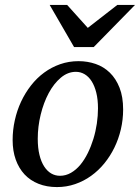

<svg xmlns="http://www.w3.org/2000/svg" viewBox="-20 -740 563 772"><path d="M374 -304.2Q374 -339.8 367.2 -367.2Q360.4 -394.5 348.6 -413.1Q336.9 -431.6 320.6 -441.4Q304.2 -451.2 285.2 -451.2Q252.4 -451.2 224.4 -427.5Q196.3 -403.8 175.8 -365.5Q155.3 -327.1 143.6 -279.1Q131.8 -231 131.8 -182.1Q131.8 -145 138.7 -117.2Q145.5 -89.4 157.7 -70.6Q169.9 -51.8 186 -42.5Q202.1 -33.2 221.2 -33.2Q244.6 -33.2 265.4 -45.2Q286.1 -57.1 303 -77.4Q319.8 -97.7 333 -124.5Q346.2 -151.4 355.5 -181.4Q364.7 -211.4 369.4 -243.2Q374 -274.9 374 -304.2ZM475.1 -299.8Q475.1 -259.3 466.1 -220.5Q457 -181.6 440.2 -147Q423.3 -112.3 399.7 -83.3Q376 -54.2 346.4 -33Q316.9 -11.7 282.2 0.2Q247.6 12.2 209 12.2Q168 12.2 134.8 -1Q101.6 -14.2 78.6 -38.8Q55.7 -63.5 43.2 -98.4Q30.8 -133.3 30.8 -176.8Q30.8 -217.3 39.6 -256.6Q48.3 -295.9 64.7 -331.1Q81.1 -366.2 104.5 -396.2Q127.9 -426.3 157.5 -448Q187 -469.7 221.9 -481.9Q256.8 -494.1 295.9 -494.1Q332 -494.1 364.5 -482.9Q397 -471.7 421.6 -447.8Q446.3 -423.8 460.7 -387.2Q475.1 -350.6 475.1 -299.8ZM356.9 -550.8H277.8L179.7 -720.2H250L333 -627.9L451.7 -720.2H522.9Z"/></svg>

Font: Charis SIL APac
Style: Italic
Weight: 400
Italic angle: -11°
Foundry: SIL International
Version: Version 5.000